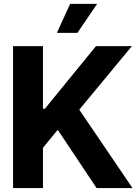

<svg xmlns="http://www.w3.org/2000/svg" viewBox="-20 -964 699 984"><path d="M46.9 0V-727.5H200.2V-406.7H210L471.7 -727.5H655.8L386.2 -401.9L659.2 0H475.1L275.9 -298.8L200.2 -206.5V0ZM271.5 -795.4 339.4 -944.3H478L376.5 -795.4Z"/></svg>

Font: Inter Tight
Style: Bold
Weight: 700
Designer: Rasmus Andersson
Foundry: rsms
Version: Version 3.004; ttfautohint (v1.8.4.7-5d5b)